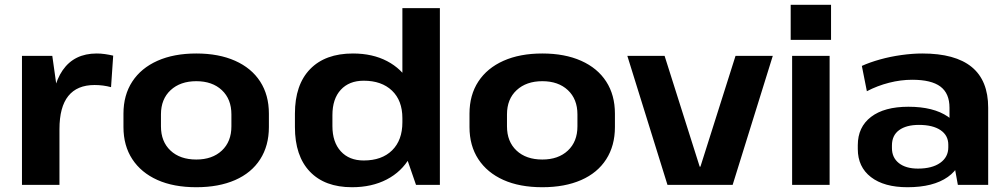

<svg xmlns="http://www.w3.org/2000/svg" viewBox="-20 -774 4222 804"><path d="M72 -540H199L229 -327V0H72ZM194 -273Q194 -410 242.5 -480Q291 -550 385 -550Q402 -550 419.5 -547.5Q437 -545 454 -541L445 -409Q412 -418 376 -418Q303 -418 266 -372Q229 -326 229 -233Z M802 10Q707 10 639 -20.5Q571 -51 534 -107.5Q497 -164 497 -242V-298Q497 -376 534 -432.5Q571 -489 639.5 -519.5Q708 -550 802 -550Q896 -550 964.5 -519.5Q1033 -489 1069.5 -432.5Q1106 -376 1106 -298V-242Q1106 -164 1069.5 -107Q1033 -50 964.5 -20Q896 10 802 10ZM802 -106Q869 -106 909 -143.5Q949 -181 949 -245V-295Q949 -359 909 -396.5Q869 -434 802 -434Q735 -434 694.5 -396.5Q654 -359 654 -295V-245Q654 -181 694 -143.5Q734 -106 802 -106Z M1454 10Q1340 10 1277.5 -55.5Q1215 -121 1215 -242V-298Q1215 -419 1278.5 -484.5Q1342 -550 1458 -550Q1540 -550 1601 -518Q1662 -486 1696 -427.5Q1730 -369 1730 -289V-255Q1730 -174 1696 -114.5Q1662 -55 1599.5 -22.5Q1537 10 1454 10ZM1503 -102Q1579 -102 1622 -144.5Q1665 -187 1665 -262V-279Q1665 -353 1621.5 -394.5Q1578 -436 1503 -436Q1442 -436 1407 -398Q1372 -360 1372 -292V-246Q1372 -179 1407 -140.5Q1442 -102 1503 -102ZM1665 -165V-740H1822V0H1722Z M2251 10Q2156 10 2088 -20.5Q2020 -51 1983 -107.5Q1946 -164 1946 -242V-298Q1946 -376 1983 -432.5Q2020 -489 2088.5 -519.5Q2157 -550 2251 -550Q2345 -550 2413.5 -519.5Q2482 -489 2518.5 -432.5Q2555 -376 2555 -298V-242Q2555 -164 2518.5 -107Q2482 -50 2413.5 -20Q2345 10 2251 10ZM2251 -106Q2318 -106 2358 -143.5Q2398 -181 2398 -245V-295Q2398 -359 2358 -396.5Q2318 -434 2251 -434Q2184 -434 2143.5 -396.5Q2103 -359 2103 -295V-245Q2103 -181 2143 -143.5Q2183 -106 2251 -106Z M2607 -540H2763L2910 -76H2913L3060 -540H3216L3048 0H2775Z M3454 -540V0H3297V-540ZM3460 -754V-607H3291V-754Z M3956 -193V-323Q3956 -383 3918 -411.5Q3880 -440 3800 -440Q3752 -440 3703 -427.5Q3654 -415 3610 -392L3589 -498Q3622 -513 3665 -525Q3708 -537 3754.5 -543.5Q3801 -550 3842 -550Q3980 -550 4049 -493.5Q4118 -437 4118 -323V0H3991ZM3780 10Q3682 10 3627 -32.5Q3572 -75 3572 -150V-166Q3572 -242 3627.5 -284.5Q3683 -327 3784 -327Q3889 -327 3949.5 -285.5Q4010 -244 4010 -169V-152Q4010 -76 3949 -33Q3888 10 3780 10ZM3824 -68Q3883 -68 3917 -92Q3951 -116 3951 -157V-168Q3951 -207 3918.5 -229Q3886 -251 3828 -251Q3775 -251 3745 -229Q3715 -207 3715 -165V-154Q3715 -114 3744 -91Q3773 -68 3824 -68Z"/></svg>

Font: Pathway Extreme 72pt
Style: Bold
Weight: 700
Designer: Eduardo Rodriguez Tunni
Foundry: Eduardo Rodriguez Tunni
Version: Version 1.001;gftools[0.9.26]